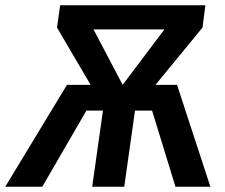

<svg xmlns="http://www.w3.org/2000/svg" viewBox="-59 -711 856 731"><path d="M615 -388H533L712 -606L723 -691H170L158 -606L286 -388H196L-39 0H102L270 -290H333L292 0H414L455 -290H520L609 0H742ZM297 -599H567L408 -388Z"/></svg>

Font: Fira Sans Medium
Style: Italic
Weight: 500
Italic angle: -8°
Designer: bBox Type GmbH & Carrois Corporate GbR & Edenspiekermann AG
Foundry: bBox Type GmbH & Carrois Corporate GbR & Edenspiekermann AG
Version: Version 4.301;PS 004.301;hotconv 1.0.88;makeotf.lib2.5.64775